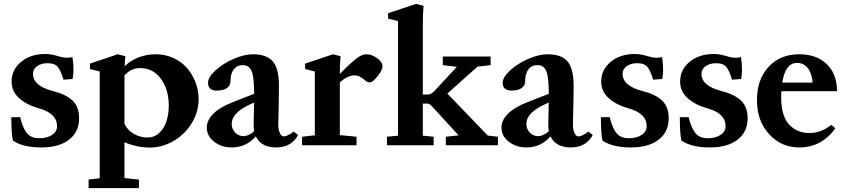

<svg xmlns="http://www.w3.org/2000/svg" viewBox="-20 -746 4319 986"><path d="M192.4 11.2Q98.6 11.2 46.4 -23.9Q38.1 -56.6 38.1 -144L83.5 -144.5Q95.7 -91.3 116.9 -63.7Q138.2 -36.1 181.6 -36.1Q221.2 -36.1 247.1 -53Q272.9 -69.8 272.9 -98.1Q272.9 -164.1 179.2 -189.9Q117.2 -207 78.4 -241.7Q39.6 -276.4 39.6 -327.1Q39.6 -388.2 88.4 -428.5Q137.2 -468.8 213.4 -468.8Q242.7 -468.8 285.6 -455.6Q319.3 -444.8 352.1 -452.6Q357.4 -420.4 357.4 -385.3Q357.4 -364.7 353 -340.3L306.2 -336.9Q292 -384.3 276.4 -402.8Q260.7 -421.4 224.1 -421.4Q191.9 -421.4 170.7 -406.2Q149.4 -391.1 149.4 -367.2Q149.4 -304.2 252.9 -278.3Q320.8 -260.7 353.5 -228.5Q386.2 -196.3 386.2 -138.7Q386.2 -68.4 334.5 -28.6Q282.7 11.2 192.4 11.2Z M435.1 220.2V176.3L492.2 169.4V-378.9L441.9 -391.6V-419.4L584.5 -467.3L624 -457.5Q620.6 -430.7 620.1 -405.3Q650.4 -435.5 690.4 -450.9Q730.5 -466.3 772 -467.3Q823.2 -468.8 867.2 -449.5Q911.1 -430.2 939.7 -397.5Q968.3 -364.7 984.1 -323.2Q1000 -281.7 1000 -237.8Q1000 -170.9 964.4 -113Q928.7 -55.2 870.8 -21.7Q813 11.7 748.5 11.7Q684.1 11.7 619.1 -15.6V168.5L693.4 176.3V220.2ZM699.2 -396.5Q652.3 -396.5 619.1 -358.4V-110.8Q633.8 -78.1 667.2 -58.8Q700.7 -39.6 736.8 -39.6Q772 -39.6 797.4 -63Q822.8 -86.4 834.7 -123Q846.7 -159.7 846.7 -204.1Q846.7 -286.6 806.2 -341.6Q765.6 -396.5 699.2 -396.5Z M1170.9 11.2Q1117.2 11.2 1079.6 -18.3Q1042 -47.9 1042 -90.3Q1042 -128.9 1075.9 -162.4Q1109.9 -195.8 1173.8 -220.7L1285.2 -264.2V-265.1Q1285.2 -347.2 1272.7 -379.4Q1260.3 -411.6 1227.5 -411.6Q1197.3 -411.6 1180.4 -389.6Q1163.6 -367.7 1163.6 -327.6Q1163.6 -306.2 1145 -293.5Q1126.5 -280.8 1094.2 -280.8Q1048.3 -280.8 1048.3 -320.8Q1048.3 -349.6 1086.4 -384.5Q1124.5 -419.4 1179.2 -443.4Q1233.9 -467.3 1278.3 -467.3Q1350.6 -467.3 1381.6 -430.2Q1412.6 -393.1 1412.6 -305.7Q1412.6 -260.7 1409.2 -109.4Q1408.7 -95.7 1410.9 -82.3Q1413.1 -68.8 1420.2 -57.1Q1427.2 -45.4 1438.5 -45.4Q1445.8 -45.4 1460.7 -52.5Q1475.6 -59.6 1488.3 -70.3L1510.7 -52.7Q1494.6 -21.5 1465.8 -5.1Q1437 11.2 1399.4 11.2Q1320.3 11.2 1293.9 -45.9Q1244.1 11.2 1170.9 11.2ZM1169.9 -110.4Q1169.9 -84 1187 -65.7Q1204.1 -47.4 1229 -46.9Q1258.3 -46.9 1285.2 -72.3Q1282.2 -89.4 1282.7 -107.9Q1282.7 -126.5 1283.7 -163.6Q1284.7 -200.7 1284.7 -219.2L1263.2 -209.5Q1169.9 -166 1169.9 -110.4Z M1531.2 0V-43.9L1596.7 -51.3V-378.9L1546.9 -391.6V-419.4L1690.4 -467.3L1729 -457.5Q1725.1 -415.5 1725.1 -369.1V-366.2Q1780.8 -423.8 1816.4 -449.7Q1840.3 -467.3 1862.8 -467.3Q1888.7 -467.3 1916.5 -447.3Q1944.3 -427.2 1944.3 -405.3Q1944.3 -387.2 1919.4 -355Q1894.5 -322.8 1877.9 -322.8Q1865.7 -322.8 1852.5 -335Q1825.7 -359.4 1802.7 -358.9Q1764.6 -359.4 1725.1 -322.3V-52.2L1811 -43.9V0Z M1967.3 0V-43.9L2023.9 -49.3V-637.7L1973.1 -650.4V-678.2L2116.7 -726.1L2155.3 -716.3Q2151.4 -676.3 2151.4 -629.4V-260.7H2179.7Q2194.3 -260.7 2212.4 -280.3L2326.2 -402.8L2253.9 -411.6V-455.6H2499.5V-411.6L2432.1 -403.8L2277.3 -265.6L2484.9 -49.8L2537.1 -43.9V0H2269.5V-43.9L2335 -50.8L2199.7 -198.7Q2185.1 -213.9 2177.2 -213.9H2151.4V-49.3L2207 -43.9V0Z M2684.1 11.2Q2630.4 11.2 2592.8 -18.3Q2555.2 -47.9 2555.2 -90.3Q2555.2 -128.9 2589.1 -162.4Q2623 -195.8 2687 -220.7L2798.3 -264.2V-265.1Q2798.3 -347.2 2785.9 -379.4Q2773.4 -411.6 2740.7 -411.6Q2710.4 -411.6 2693.6 -389.6Q2676.8 -367.7 2676.8 -327.6Q2676.8 -306.2 2658.2 -293.5Q2639.6 -280.8 2607.4 -280.8Q2561.5 -280.8 2561.5 -320.8Q2561.5 -349.6 2599.6 -384.5Q2637.7 -419.4 2692.4 -443.4Q2747.1 -467.3 2791.5 -467.3Q2863.8 -467.3 2894.8 -430.2Q2925.8 -393.1 2925.8 -305.7Q2925.8 -260.7 2922.4 -109.4Q2921.9 -95.7 2924.1 -82.3Q2926.3 -68.8 2933.3 -57.1Q2940.4 -45.4 2951.7 -45.4Q2959 -45.4 2973.9 -52.5Q2988.8 -59.6 3001.5 -70.3L3023.9 -52.7Q3007.8 -21.5 2979 -5.1Q2950.2 11.2 2912.6 11.2Q2833.5 11.2 2807.1 -45.9Q2757.3 11.2 2684.1 11.2ZM2683.1 -110.4Q2683.1 -84 2700.2 -65.7Q2717.3 -47.4 2742.2 -46.9Q2771.5 -46.9 2798.3 -72.3Q2795.4 -89.4 2795.9 -107.9Q2795.9 -126.5 2796.9 -163.6Q2797.9 -200.7 2797.9 -219.2L2776.4 -209.5Q2683.1 -166 2683.1 -110.4Z M3220.2 11.2Q3126.5 11.2 3074.2 -23.9Q3065.9 -56.6 3065.9 -144L3111.3 -144.5Q3123.5 -91.3 3144.8 -63.7Q3166 -36.1 3209.5 -36.1Q3249 -36.1 3274.9 -53Q3300.8 -69.8 3300.8 -98.1Q3300.8 -164.1 3207 -189.9Q3145 -207 3106.2 -241.7Q3067.4 -276.4 3067.4 -327.1Q3067.4 -388.2 3116.2 -428.5Q3165 -468.8 3241.2 -468.8Q3270.5 -468.8 3313.5 -455.6Q3347.2 -444.8 3379.9 -452.6Q3385.3 -420.4 3385.3 -385.3Q3385.3 -364.7 3380.9 -340.3L3334 -336.9Q3319.8 -384.3 3304.2 -402.8Q3288.6 -421.4 3252 -421.4Q3219.7 -421.4 3198.5 -406.2Q3177.2 -391.1 3177.2 -367.2Q3177.2 -304.2 3280.8 -278.3Q3348.6 -260.7 3381.3 -228.5Q3414.1 -196.3 3414.1 -138.7Q3414.1 -68.4 3362.3 -28.6Q3310.5 11.2 3220.2 11.2Z M3625.5 11.2Q3531.7 11.2 3479.5 -23.9Q3471.2 -56.6 3471.2 -144L3516.6 -144.5Q3528.8 -91.3 3550 -63.7Q3571.3 -36.1 3614.7 -36.1Q3654.3 -36.1 3680.2 -53Q3706.1 -69.8 3706.1 -98.1Q3706.1 -164.1 3612.3 -189.9Q3550.3 -207 3511.5 -241.7Q3472.7 -276.4 3472.7 -327.1Q3472.7 -388.2 3521.5 -428.5Q3570.3 -468.8 3646.5 -468.8Q3675.8 -468.8 3718.8 -455.6Q3752.4 -444.8 3785.2 -452.6Q3790.5 -420.4 3790.5 -385.3Q3790.5 -364.7 3786.1 -340.3L3739.3 -336.9Q3725.1 -384.3 3709.5 -402.8Q3693.8 -421.4 3657.2 -421.4Q3625 -421.4 3603.8 -406.2Q3582.5 -391.1 3582.5 -367.2Q3582.5 -304.2 3686 -278.3Q3753.9 -260.7 3786.6 -228.5Q3819.3 -196.3 3819.3 -138.7Q3819.3 -68.4 3767.6 -28.6Q3715.8 11.2 3625.5 11.2Z M4085 11.2Q3991.2 11.2 3929.2 -57.6Q3867.2 -126.5 3867.2 -231Q3867.2 -337.4 3926.5 -402.3Q3985.8 -467.3 4084.5 -467.3Q4173.8 -467.3 4226.1 -416.5Q4278.3 -365.7 4278.3 -277.8H3992.7Q3991.7 -255.4 3991.7 -243.7Q3991.7 -195.3 4003.2 -159.4Q4014.6 -123.5 4035.4 -103Q4056.2 -82.5 4081.3 -72.8Q4106.4 -63 4136.2 -63Q4197.8 -63 4249 -105L4269.5 -87.9Q4240.2 -43 4192.6 -15.9Q4145 11.2 4085 11.2ZM4072.8 -422.9Q4013.2 -422.9 3997.1 -321.8H4153.3Q4148.4 -372.1 4127.4 -397.5Q4106.4 -422.9 4072.8 -422.9Z"/></svg>

Font: Elstob 6pt
Style: Bold
Weight: 700
Designer: Peter S. Baker
Version: Version 1.015